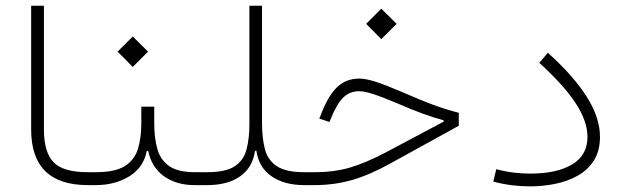

<svg xmlns="http://www.w3.org/2000/svg" viewBox="-20 -644 2167 668"><path d="M88.4 -624H132.8V-193.8Q132.8 -115.2 165.8 -80.1Q198.7 -44.9 285.6 -44.9H286.1V0H285.6Q88.4 0 88.4 -193.4Z M516.6 -216.3Q516.6 -163.6 527.6 -125.2Q538.6 -86.9 569.1 -65.9Q599.6 -44.9 657.7 -44.9H701.2V0H656.2Q594.2 0 551 -30.5Q507.8 -61 495.6 -118.7H490.7Q479 -60.1 429 -30Q378.9 0 314 0H286.1Q274.9 0 274.9 -22.5Q274.9 -44.9 286.1 -44.9H314Q379.9 -44.9 413.8 -65.9Q447.8 -86.9 459.7 -125.5Q471.7 -164.1 471.7 -216.3V-272.9H516.6ZM389.2 -464.4 441.9 -517.1 495.1 -464.4 441.9 -411.1Z M867.2 -119.1Q858.9 -61 815.4 -30.5Q772 0 701.2 0Q689.9 0 689.9 -22.5Q689.9 -44.9 701.2 -44.9Q765.1 -44.9 796.4 -65.4Q827.6 -85.9 837.6 -123.8Q847.7 -161.6 847.7 -212.9V-624H891.6V-216.3Q891.6 -164.6 901.4 -126Q911.1 -87.4 942.6 -66.2Q974.1 -44.9 1038.1 -44.9H1038.6V0H1038.1Q968.8 0 924.6 -30.8Q880.4 -61.5 872.1 -119.1Z M1229.5 -370.6Q1252.4 -370.6 1285.4 -360.1Q1318.4 -349.6 1382.8 -322.3Q1443.4 -295.4 1487.3 -279.3Q1531.2 -263.2 1576.2 -251.5V-206.5L1339.8 -76.2Q1266.1 -35.2 1204.6 -17.6Q1143.1 0 1073.7 0H1038.6Q1027.3 0 1027.3 -22.5Q1027.3 -44.9 1038.6 -44.9H1079.1Q1141.1 -44.9 1195.8 -60.5Q1250.5 -76.2 1321.3 -113.3L1523.4 -220.7V-225.6Q1458.5 -242.2 1361.8 -284.7Q1307.1 -307.6 1277.3 -317.1Q1247.6 -326.7 1229.5 -326.7Q1196.3 -326.7 1173.3 -303.7Q1150.4 -280.8 1129.4 -227.1L1126 -219.7L1090.8 -231.4L1094.2 -239.3Q1120.1 -309.1 1151.9 -339.8Q1183.6 -370.6 1229.5 -370.6ZM1253.9 -561 1306.6 -613.8 1359.9 -561 1306.6 -507.8Z M2067.4 -168Q2067.4 -119.1 2046.4 -85.9Q2025.4 -52.7 1990.2 -33Q1955.1 -13.2 1911.9 -4.4Q1868.7 4.4 1824.2 4.4Q1793 4.4 1761.2 0.5Q1729.5 -3.4 1696.3 -12.2L1706.5 -55.2Q1738.8 -46.9 1767.6 -43.5Q1796.4 -40 1824.7 -40Q1917.5 -40 1970.7 -72Q2023.9 -104 2023.9 -167.5Q2023.9 -222.7 1982.2 -285.9Q1940.4 -349.1 1856.4 -425.3L1886.2 -460.4Q1975.1 -380.4 2021.2 -307.6Q2067.4 -234.9 2067.4 -168Z"/></svg>

Font: Estedad-FD ExtraLight
Style: Regular
Weight: 200
Designer: Amin Abedi
Version: Version 7.3